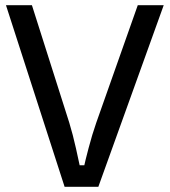

<svg xmlns="http://www.w3.org/2000/svg" viewBox="-20 -720 654 740"><path d="M511 -700 351 -247Q335 -201 321.5 -149.5Q308 -98 305 -83H287Q284 -98 272.5 -149.5Q261 -201 247 -247L103 -700H3L229 0H359L611 -700Z"/></svg>

Font: Voces
Style: Regular
Weight: 400
Designer: Ana Paula Megda, Pablo Ugerman
Foundry: Ana Paula Megda, Pablo Ugerman
Version: Version 1.100